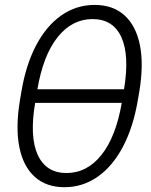

<svg xmlns="http://www.w3.org/2000/svg" viewBox="-20 -758 619 788"><path d="M244.6 10.3Q169.4 10.3 122.1 -32.7Q74.7 -75.7 59.1 -155.8Q43.5 -235.8 62 -348.1L67.4 -379.4Q85.9 -491.7 128.2 -571.8Q170.4 -651.9 231.7 -694.8Q293 -737.8 368.7 -737.8Q443.8 -737.8 491.2 -694.8Q538.6 -651.9 554.4 -571.8Q570.3 -491.7 551.3 -379.4L545.9 -348.1Q526.9 -235.8 484.4 -155.5Q441.9 -75.2 380.6 -32.5Q319.3 10.3 244.6 10.3ZM252.9 -47.9Q337.4 -47.9 396.7 -122.6Q456.1 -197.3 480 -337.4L488.8 -390.1Q512.2 -530.3 478.3 -605Q444.3 -679.7 359.9 -679.7Q275.4 -679.7 216.1 -605Q156.7 -530.3 133.3 -390.1L124.5 -337.4Q100.6 -197.3 134.8 -122.6Q168.9 -47.9 252.9 -47.9ZM104 -335.9 113.3 -391.6H510.3L501.5 -335.9Z"/></svg>

Font: Inter 28pt Light
Style: Italic
Weight: 300
Italic angle: -9.3988°
Designer: Rasmus Andersson
Foundry: rsms
Version: Version 4.001;git-66647c0bb